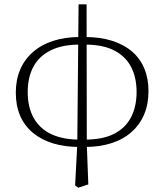

<svg xmlns="http://www.w3.org/2000/svg" viewBox="-20 -669 758 887"><path d="M327 188 337 -3 343 -649H380L381 -2L388 183L342 198ZM348 10Q280 10 225.5 -6.5Q171 -23 132 -55.5Q93 -88 73 -134.5Q53 -181 53 -241Q53 -300 73 -347Q93 -394 131.5 -428Q170 -462 225 -480Q280 -498 348 -498V-463Q268 -463 214.5 -436.5Q161 -410 134.5 -361Q108 -312 108 -244Q108 -173 136 -123.5Q164 -74 217.5 -49Q271 -24 348 -24ZM372 10V-24Q455 -24 507.5 -51Q560 -78 585.5 -127.5Q611 -177 611 -244Q611 -311 585.5 -360Q560 -409 507.5 -436Q455 -463 372 -463V-498Q443 -498 498 -480.5Q553 -463 590.5 -430.5Q628 -398 647 -352Q666 -306 666 -248Q666 -188 646 -140.5Q626 -93 587.5 -59Q549 -25 494.5 -7.5Q440 10 372 10Z"/></svg>

Font: Source Serif 4 Light
Style: Regular
Weight: 300
Designer: Frank Grießhammer
Foundry: Adobe Systems Incorporated
Version: Version 4.004;hotconv 1.0.116;makeotfexe 2.5.65601